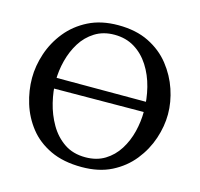

<svg xmlns="http://www.w3.org/2000/svg" viewBox="-106 -830 998 959"><g transform="rotate(15 393.0 -350.0)"><path d="M149 -327V-382H636V-330ZM396 16Q301 16 233.5 -16Q166 -48 124 -101.5Q82 -155 62 -220Q42 -285 42 -350Q42 -413 63.5 -477.5Q85 -542 128.5 -596Q172 -650 237.5 -683Q303 -716 391 -716Q483 -716 549.5 -683Q616 -650 659 -595.5Q702 -541 723.5 -477Q745 -413 745 -350Q745 -288 723.5 -223.5Q702 -159 658.5 -104.5Q615 -50 550 -17Q485 16 396 16ZM401 -36Q459 -36 501.5 -62Q544 -88 571.5 -131.5Q599 -175 612 -227.5Q625 -280 625 -332Q625 -396 610 -455.5Q595 -515 564.5 -562.5Q534 -610 489 -637.5Q444 -665 385 -665Q327 -665 284 -638Q241 -611 214 -567.5Q187 -524 173.5 -471.5Q160 -419 160 -366Q160 -314 174 -256Q188 -198 217 -148Q246 -98 291.5 -67Q337 -36 401 -36Z"/></g></svg>

Font: Lora Medium
Style: Regular
Weight: 500
Designer: Olga Karpushina, Alexei Vanyashin (Cyrillic)
Foundry: Cyreal
Version: Version 3.004